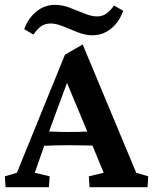

<svg xmlns="http://www.w3.org/2000/svg" viewBox="-24 -775 634 795"><path d="M-1 0 -3.9 -44.9 45.9 -59.6 245.1 -548.8 318.4 -590.8 540 -59.6 589.8 -44.9 586.9 0H346.7L343.8 -44.9L405.3 -59.6L350.6 -192.4L339.8 -224.6L239.3 -465.8L265.6 -464.8L177.7 -226.6L168 -197.3L120.1 -59.6L181.6 -44.9L178.7 0ZM147.5 -170.9V-232.4Q166 -231.4 192.9 -230Q219.7 -228.5 261.7 -228.5Q302.7 -228.5 330.6 -230Q358.4 -231.4 376 -232.4V-171.9Q352.5 -171.9 324.7 -172.9Q296.9 -173.8 261.7 -173.8Q226.6 -173.8 199.2 -172.9Q171.9 -171.9 147.5 -170.9ZM448.2 -752 486.3 -730.5Q468.8 -682.6 435.1 -655.8Q401.4 -628.9 358.4 -628.9Q330.1 -628.9 298.8 -641.1Q267.6 -653.3 238.3 -665.5Q209 -677.7 185.5 -677.7Q162.1 -677.7 146 -666Q129.9 -654.3 114.3 -631.8L76.2 -654.3Q93.8 -701.2 127.4 -728Q161.1 -754.9 204.1 -754.9Q233.4 -754.9 264.6 -743.2Q295.9 -731.4 325.2 -719.2Q354.5 -707 377.9 -707Q400.4 -707 416.5 -718.8Q432.6 -730.5 448.2 -752Z"/></svg>

Font: Crimson Pro ExtraLight SemiBold
Style: Regular
Weight: 600
Version: Version 1.002